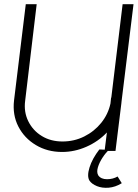

<svg xmlns="http://www.w3.org/2000/svg" viewBox="-20 -720 657 916"><path d="M510 -254H511L565 -700H617L560 -237Q559 -232 559 -227L531 0H479L490 -88Q449 -45 392.5 -20Q336 5 276 5Q206 5 151 -28Q96 -61 67.5 -116.5Q39 -172 47 -241L103 -700H155L100 -239Q93 -186 115 -141.5Q137 -97 179.5 -71Q222 -45 278 -45Q334 -45 382 -69Q430 -93 463 -134Q496 -175 507 -226ZM561 154Q530 173 498.5 175.5Q467 178 442.5 168Q418 158 407 142Q394 121 407 79Q420 37 454 -7L500 -5Q485 8 469.5 31.5Q454 55 447 78.5Q440 102 449 117Q462 135 490.5 135Q519 135 541 122Z"/></svg>

Font: Kulim Park ExtraLight
Style: Italic
Weight: 275
Italic angle: -8°
Designer: Noponies / Dale Sattler
Foundry: Noponies
Version: Version 1.000; ttfautohint (v1.8.3)